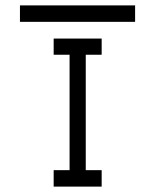

<svg xmlns="http://www.w3.org/2000/svg" viewBox="-20 -740 580 712"><path d="M54 -720H481V-659H54ZM179 -597H357V-537H298V-109H357V-48H179V-109H238V-537H179Z"/></svg>

Font: ibm3270
Style: Regular
Weight: 400
Monospace: yes
Version: Version 2.0.3